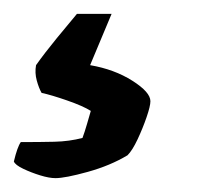

<svg xmlns="http://www.w3.org/2000/svg" viewBox="-103 -57 303 277"><path d="M-23 200Q-32 200 -45 196Q-58 192 -69.5 186.5Q-81 181 -83 176Q-78 155 -73 148Q-46 148 -24.5 147.5Q-3 147 16 142Q19 134 22.5 122Q26 110 28 103Q17 96 -6 88Q-29 80 -43 77Q-47 70 -50 59Q-53 48 -51 37Q-39 20 -21 -2Q-3 -24 8 -37H58L27 37Q62 43 88 59.5Q114 76 114 89Q114 96 108.5 112Q103 128 95.5 144Q88 160 81 167Q56 182 23.5 191Q-9 200 -23 200Z"/></svg>

Font: Texturina 72pt 72pt ExtraBold
Style: Italic
Weight: 800
Italic angle: -11°
Designer: Guillermo Torres Carreño
Foundry: Omnibus-Type
Version: Version 1.002; ttfautohint (v1.8.3)